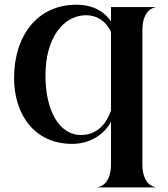

<svg xmlns="http://www.w3.org/2000/svg" viewBox="-20 -612 726 832"><path d="M293 11.5C371 11.5 432 -30 461 -84.5V99.5C461 190 409.5 198.5 404 198.5V200H653.5V198.5C648.5 198.5 597 190 597 99.5V-481C597 -571.5 648.5 -580 653.5 -580V-581.5H461V-519.5C439 -552 394.5 -591.5 310.5 -591.5C142 -591.5 41 -457 41 -274C41 -114 130.5 11.5 293 11.5ZM177 -284C177 -452 257 -546 353.5 -546C395 -546 437.5 -525 461 -473.5V-133.5C438 -65 392 -27 331 -27C234.5 -27 177 -136.5 177 -284Z"/></svg>

Font: Beautique Display
Style: Bold
Weight: 700
Designer: Nhat-Quang Ngo
Version: Version 1.100;Glyphs 3.2.3 (3260)